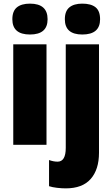

<svg xmlns="http://www.w3.org/2000/svg" viewBox="-20 -797 618 1057"><path d="M242 -691Q242 -607 145 -607Q48 -607 48 -691Q48 -736 73 -756.5Q98 -777 145 -777Q242 -777 242 -691ZM236 0H53V-553H236ZM433 -777Q481 -777 506 -757Q531 -737 531 -691Q531 -607 433 -607Q337 -607 337 -691Q337 -736 362 -756.5Q387 -777 433 -777ZM250 228V84Q275 93 297 93Q342 93 342 17V-553H525V44Q525 136 479.5 188Q434 240 342 240Q320 240 294 237Q268 234 250 228Z"/></svg>

Font: Noto Sans Display Black Narrow
Style: Regular
Weight: 900
Width: 4
Designer: Monotype Design team
Foundry: Monotype Imaging Inc.
Version: Version 1.000